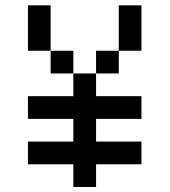

<svg xmlns="http://www.w3.org/2000/svg" viewBox="-20 -628 648 734"><path d="M173.6 -434H260.4V-347.2H173.6ZM347.2 -434H434V-347.2H347.2ZM434 -434V-607.6H520.8V-434ZM260.4 -347.2H347.2V-260.4H520.8V-173.6H347.2V-86.8H520.8V0H347.2V86.8H260.4V0H86.8V-86.8H260.4V-173.6H86.8V-260.4H260.4ZM173.6 -434H86.8V-607.6H173.6Z"/></svg>

Font: 8-bit Operator+ 8
Style: Regular
Weight: 400
Designer: GrandChaos9000
Version: Version 1.3.0 - August 1, 2014